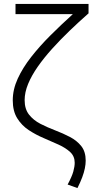

<svg xmlns="http://www.w3.org/2000/svg" viewBox="-20 -740 483 978"><path d="M374.5 218 324.5 200Q346.5 159 353.5 133.5Q360.5 108 360.5 89Q360.5 56 337.8 34.8Q315 13.5 279 -3Q243 -19.5 202.8 -36.5Q162.5 -53.5 126.5 -77.2Q90.5 -101 67.8 -137.5Q45 -174 45 -229Q45 -284 70.2 -339.2Q95.5 -394.5 139 -450Q182.5 -505.5 237.2 -560Q292 -614.5 351 -668H59V-720H431V-672Q381.5 -628.5 334.2 -583Q287 -537.5 245.5 -491.5Q204 -445.5 172.5 -400.5Q141 -355.5 123.2 -312.5Q105.5 -269.5 105.5 -230Q105.5 -184.5 128 -156Q150.5 -127.5 186 -109.2Q221.5 -91 261 -76Q300.5 -61 336 -42.5Q371.5 -24 394 4.2Q416.5 32.5 416.5 78Q416.5 96.5 412.2 117.5Q408 138.5 398.8 163.2Q389.5 188 374.5 218Z"/></svg>

Font: Geologica Thin Roman Thin
Style: Regular
Weight: 250
Version: Version 1.010;gftools[0.9.28]